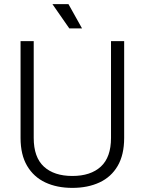

<svg xmlns="http://www.w3.org/2000/svg" viewBox="-20 -900 704 934"><path d="M80 -229V-700H144V-229Q144 -135 193.5 -89.5Q243 -44 332 -44Q421 -44 470.5 -89.5Q520 -135 520 -229V-700H584V-229Q584 -147 552.5 -93Q521 -39 464 -12.5Q407 14 332 14Q257 14 200.5 -12.5Q144 -39 112 -93Q80 -147 80 -229ZM317 -762 235 -880H313L379 -762Z"/></svg>

Font: Space 7353
Style: Regular
Weight: 400
Designer: Christine Claussen + Ruben Lyon  (Space 7353)
Version: Version 1.000;FEAKit 1.0